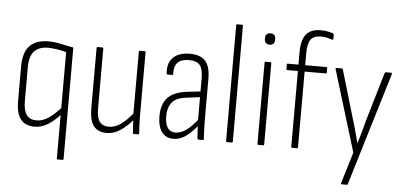

<svg xmlns="http://www.w3.org/2000/svg" viewBox="-56 -807 2325 1109"><g transform="rotate(5 1107.0 -253.0)"><path d="M311 185Q307 185 307 179V-437Q280 -444 252.5 -448.5Q225 -453 201 -453Q150 -453 122 -424.5Q94 -396 94 -329V-135Q94 -80 113 -54.5Q132 -29 171 -29Q207 -29 242 -53.5Q277 -78 316 -122V-82Q278 -39 240.5 -15.5Q203 8 162 8Q109 8 82 -25.5Q55 -59 55 -133V-331Q55 -416 93 -453Q131 -490 198 -490Q235 -490 270.5 -482Q306 -474 346 -467V179Q346 185 341 185Z M581 8Q530 8 505 -24Q480 -56 480 -128V-476Q480 -482 485 -482H514Q519 -482 519 -476V-130Q519 -75 536.5 -52Q554 -29 590 -29Q627 -29 662.5 -55.5Q698 -82 733 -127L735 -87Q698 -43 660 -17.5Q622 8 581 8ZM738 0Q732 0 732 -6Q730 -29 728.5 -54.5Q727 -80 727 -99L725 -109V-476Q725 -482 730 -482H759Q764 -482 764 -476V-115Q764 -83 765 -56Q766 -29 768 -6Q768 0 762 0Z M1112 0Q1108 0 1106 -6Q1105 -28 1103 -54Q1101 -80 1101 -99L1100 -109V-351Q1100 -407 1082 -430Q1064 -453 1018 -453Q929 -453 934 -365Q934 -359 929 -359H902Q896 -359 896 -367Q891 -425 923 -457Q955 -489 1018 -490Q1082 -490 1110.5 -458Q1139 -426 1139 -353V-114Q1139 -82 1140.5 -55Q1142 -28 1143 -6Q1143 0 1138 0ZM967 8Q923 8 899.5 -24.5Q876 -57 876 -116Q876 -183 909.5 -221Q943 -259 1019 -269L1107 -279V-246L1021 -235Q964 -229 939.5 -199.5Q915 -170 915 -119Q915 -76 930 -52.5Q945 -29 976 -29Q1005 -29 1036 -50Q1067 -71 1109 -124V-85Q1066 -34 1034.5 -13Q1003 8 967 8Z M1277 0Q1272 0 1272 -6V-677Q1272 -683 1277 -683H1306Q1311 -683 1311 -677V-6Q1311 0 1306 0Z M1459 0Q1454 0 1454 -6V-476Q1454 -482 1459 -482H1488Q1493 -482 1493 -476V-6Q1493 0 1488 0ZM1474 -582Q1460 -582 1452 -590Q1444 -598 1444 -611V-619Q1444 -633 1452 -640.5Q1460 -648 1474 -648Q1488 -648 1495.5 -640.5Q1503 -633 1503 -619V-611Q1503 -598 1495.5 -590Q1488 -582 1474 -582Z M1655 0Q1653 0 1651.5 -1.5Q1650 -3 1650 -6V-445H1588Q1583 -445 1583 -450V-476Q1583 -482 1588 -482H1650V-553Q1650 -624 1676.5 -657.5Q1703 -691 1762 -691Q1782 -691 1801 -687.5Q1820 -684 1832 -680Q1838 -677 1838 -671V-647Q1838 -640 1830 -643Q1815 -648 1799 -651.5Q1783 -655 1767 -655Q1723 -655 1706 -630.5Q1689 -606 1689 -552V-482H1812Q1817 -482 1817 -476V-450Q1817 -445 1812 -445H1689V-6Q1689 -3 1688 -1.5Q1687 0 1684 0Z M1959 185Q1957 185 1955.5 183Q1954 181 1955 178L2010 -3L1866 -475Q1864 -482 1870 -482H1902Q1906 -482 1908 -476L1990 -198Q2001 -164 2010 -129.5Q2019 -95 2028 -62H2030Q2040 -95 2049.5 -129.5Q2059 -164 2068 -198L2150 -476Q2153 -482 2157 -482H2187Q2194 -482 2192 -474L1994 181Q1993 185 1988 185Z"/></g></svg>

Font: Sofia Sans Condensed ExtraLight
Style: Regular
Weight: 250
Version: Version 4.100